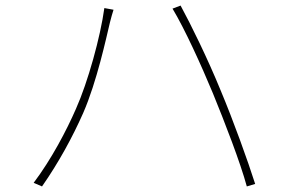

<svg xmlns="http://www.w3.org/2000/svg" viewBox="-20 -695 1040 690"><path d="M253 -304C219 -226 165 -123 101 -38L131 -25C191 -111 241 -203 279 -289C328 -401 362 -560 375 -614C380 -634 383 -644 388 -660L355 -666C341 -563 296 -400 253 -304ZM745 -360C788 -255 844 -110 867 -25L897 -34C871 -116 818 -263 773 -370C726 -485 666 -607 629 -675L600 -664C644 -591 703 -461 745 -360Z"/></svg>

Font: Noto Sans T Chinese Thin
Style: Regular
Weight: 100
Designer: Ryoko NISHIZUKA (kana & ideographs); Paul D. Hunt (Latin, Greek & Cyrillic); Wenlong ZHANG (bopomofo); Sandoll Communica
Foundry: Adobe Systems Incorporated
Version: Version 1.000;PS 1;hotconv 1.0.78;makeotf.lib2.5.61930